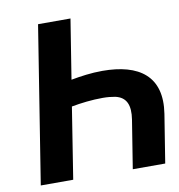

<svg xmlns="http://www.w3.org/2000/svg" viewBox="-80 -784 799 857"><g transform="rotate(-10 319.5 -355.5)"><path d="M36 0H183L234 -323C277 -331 327 -337 376 -337C397 -337 416 -335 432 -332C482 -321 498 -283 488 -219L453 0H600L635 -219C661 -386 562 -456 395 -456C345 -456 296 -449 253 -441L296 -711H149Z"/></g></svg>

Font: Asimov Pro
Style: BdObl
Weight: 700
Designer: Google
Version: Version 2.000980; 2014